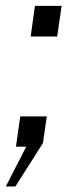

<svg xmlns="http://www.w3.org/2000/svg" viewBox="-20 -514 266 673"><path d="M87.5 -386 102.5 -493.5H196L180.5 -386ZM0.5 139.5 72 0H36L51 -106H144L130.5 -12.5L34 139.5Z"/></svg>

Font: Public Sans Light
Style: Italic
Weight: 300
Italic angle: -8°
Designer: The Public Sans project authors (U.S. Web Design System). Libre Franklin designed by Pablo Impallari and Rodrigo Fuenzal
Version: Version 1.007; ttfautohint (v1.8.1) -l 8 -r 50 -G 200 -x 14 